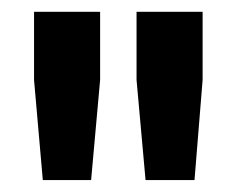

<svg xmlns="http://www.w3.org/2000/svg" viewBox="-20 -720 397 322"><path d="M51.8 -418 37.1 -585.9V-700.2H147.9V-585.9L132.8 -418ZM224.1 -418 209 -585.9V-700.2H319.8V-585.9L306.2 -418Z"/></svg>

Font: Fixel Text SemiBold
Style: Regular
Weight: 600
Width: 4
Designer: AlfaBravo + MacPaw
Foundry: Kyrylo Tkachov, Marchela Mozhyna, Serhii Makarenko, Maria Weinstein, Zakhar Kryvoshyya
Version: Version 1.211